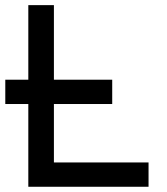

<svg xmlns="http://www.w3.org/2000/svg" viewBox="-30 -713 636 733"><path d="M-9.8 -315.9V-408.7H398.4V-315.9ZM78.1 0V-693.4H175.8V0ZM78.1 0V-92.8H537.1V0Z"/></svg>

Font: Cascadia Code PL
Style: Regular
Weight: 400
Monospace: yes
Designer: Aaron Bell
Foundry: Saja Typeworks
Version: Version 2102.003